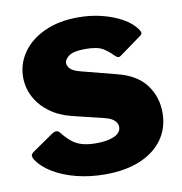

<svg xmlns="http://www.w3.org/2000/svg" viewBox="-84 -830 869 918"><g transform="rotate(-10 350.5 -371.0)"><path d="M494 -543Q476 -563 449 -580Q422 -597 363 -597Q307 -597 284 -581Q261 -565 261 -546Q261 -537 266.5 -527.5Q272 -518 286 -509.5Q300 -501 325 -495L491 -452Q585 -429 629.5 -370Q674 -311 674 -234Q674 -160 635 -105Q596 -50 524.5 -20Q453 10 354 10Q281 10 215.5 -6.5Q150 -23 101 -53Q52 -83 28 -122Q22 -133 23 -140Q24 -147 34 -155L137 -226Q151 -235 160 -233.5Q169 -232 175 -224Q197 -196 219 -178Q241 -160 269.5 -152Q298 -144 337 -144Q392 -144 425 -159Q458 -174 458 -202Q458 -214 451 -224.5Q444 -235 430.5 -243Q417 -251 395 -256L243 -293Q183 -308 139 -340.5Q95 -373 71 -418Q47 -463 47 -515Q47 -580 84.5 -634Q122 -688 191.5 -720Q261 -752 355 -752Q415 -752 469.5 -738.5Q524 -725 567 -701Q610 -677 633 -644Q638 -637 640.5 -629.5Q643 -622 633 -614L524 -535Q517 -530 511 -531.5Q505 -533 494 -543Z"/></g></svg>

Font: Libre Franklin Black
Style: Regular
Weight: 900
Designer: Pablo Impallari, Rodrigo Fuenzalida, Nhung Nguyen
Foundry: Impallari Type
Version: Version 3.000